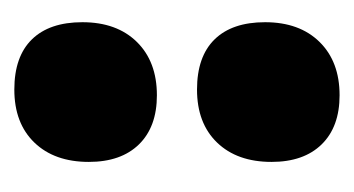

<svg xmlns="http://www.w3.org/2000/svg" viewBox="-133 -352 494 268"><g transform="rotate(90 114.0 -218.0)"><path d="M113 -445Q157 -445 181.5 -420Q206 -395 206 -350Q206 -302 179 -274Q152 -246 105 -246Q59 -246 35 -270.5Q11 -295 11 -341Q11 -389 38.5 -417Q66 -445 113 -445ZM113 -190Q157 -190 181.5 -165Q206 -140 206 -95Q206 -47 179 -19Q152 9 105 9Q59 9 35 -15.5Q11 -40 11 -86Q11 -134 38.5 -162Q66 -190 113 -190Z"/></g></svg>

Font: Alegreya Sans Black
Style: Regular
Weight: 900
Designer: Juan Pablo del Peral
Foundry: Huerta Tipografica
Version: Version 2.007